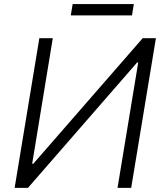

<svg xmlns="http://www.w3.org/2000/svg" viewBox="-20 -913 800 933"><path d="M171.2 -727.3H236.5L136.4 -117.5H142L673.3 -727.3H737.6L617.5 0H551.1L651.6 -609H646L115.8 0H51.1ZM630.3 -893.1 621.4 -838.1H323.9L333.1 -893.1Z"/></svg>

Font: Karasuma Gothic
Style: Light Italic
Weight: 300
Italic angle: 9.39998°
Designer: Rasmus Andersson / Ryoko Nishizuka
Foundry: rsms
Version: Version 1.00